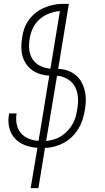

<svg xmlns="http://www.w3.org/2000/svg" viewBox="-20 -755 540 990"><path d="M138 215 173 7Q139 5 108.5 -6.5Q78 -18 56.5 -41.5Q35 -65 27.5 -97.5Q20 -130 26 -164L27 -170H66L65 -166Q61 -139 66.5 -113Q72 -87 88 -68.5Q104 -50 128 -40Q152 -30 179 -29L234 -365Q210 -366 187.5 -373Q165 -380 146.5 -393Q128 -406 115 -425Q102 -444 96 -466Q90 -488 90 -512.5Q90 -537 94 -561Q97 -584 105 -607Q113 -630 127.5 -650.5Q142 -671 161.5 -687Q181 -703 203 -713Q225 -723 248.5 -728.5Q272 -734 295 -735H335L280 -400Q306 -399 329 -391Q352 -383 370.5 -367.5Q389 -352 400.5 -331Q412 -310 417.5 -286Q423 -262 422.5 -236.5Q422 -211 417 -185Q413 -160 405 -136Q397 -112 383.5 -90Q370 -68 351 -49.5Q332 -31 309 -18.5Q286 -6 261.5 0.5Q237 7 212 8L178 215ZM240 -401 289 -698Q262 -696 234 -685.5Q206 -675 184 -655.5Q162 -636 149.5 -609.5Q137 -583 133 -556Q128 -527 131 -499Q134 -471 148.5 -449Q163 -427 187.5 -415Q212 -403 240 -401ZM218 -28Q238 -30 258 -36Q278 -42 295.5 -53Q313 -64 328 -80Q343 -96 353.5 -114Q364 -132 369.5 -151.5Q375 -171 378 -190V-191Q382 -211 382.5 -231.5Q383 -252 379.5 -271Q376 -290 367 -307Q358 -324 344 -336Q330 -348 312 -355.5Q294 -363 274 -364Z"/></svg>

Font: Iosevka Extralight Oblique
Style: Regular
Weight: 200
Italic angle: -9°
Monospace: yes
Designer: Belleve Invis
Foundry: Belleve Invis
Version: Version 32.5.0; ttfautohint (v1.8.4)